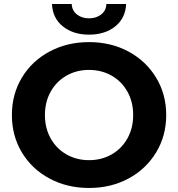

<svg xmlns="http://www.w3.org/2000/svg" viewBox="-20 -921 884 953"><path d="M39 -350Q39 -453 88.5 -535.5Q138 -618 225.5 -665Q313 -712 422 -712Q531 -712 618 -665Q705 -618 755 -535.5Q805 -453 805 -350Q805 -247 755 -164.5Q705 -82 618 -35Q531 12 422 12Q313 12 225.5 -35Q138 -82 88.5 -164.5Q39 -247 39 -350ZM641 -350Q641 -415 612.5 -466Q584 -517 534 -545.5Q484 -574 422 -574Q360 -574 310 -545.5Q260 -517 231.5 -466Q203 -415 203 -350Q203 -285 231.5 -234Q260 -183 310 -154.5Q360 -126 422 -126Q484 -126 534 -154.5Q584 -183 612.5 -234Q641 -285 641 -350ZM238 -901H336Q337 -869 361.5 -849.5Q386 -830 422 -830Q458 -830 482.5 -849.5Q507 -869 508 -901H606Q603 -831 552 -790Q501 -749 422 -749Q343 -749 292 -790Q241 -831 238 -901Z"/></svg>

Font: Montserrat-Bold
Style: Bold
Weight: 700
Version: Version 7.200